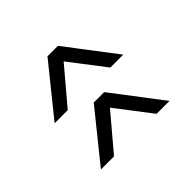

<svg xmlns="http://www.w3.org/2000/svg" viewBox="-70 -577 663 663"><g transform="rotate(45 261.5 -245.5)"><path d="M227 -350 98 -251 227 -142V-78L46 -224V-275L227 -413ZM453 -350 324 -251 453 -142V-78L272 -224V-275L453 -413Z"/></g></svg>

Font: Titillium Web[RUS by Daymarius]
Style: Regular
Weight: 300
Designer: Cyrillization by Daymarius
Foundry: Cyrillization by Daymarius
Version: Version 1.002 September 12, 2018